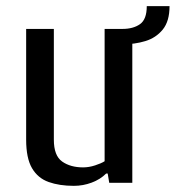

<svg xmlns="http://www.w3.org/2000/svg" viewBox="-20 -594 571 624"><path d="M220 10Q173 10 138 -2.5Q103 -15 84 -47.5Q65 -80 65 -140V-500H155V-140Q155 -88 182 -69Q209 -50 250 -50Q269 -50 289 -56.5Q309 -63 320 -70V-500H410V0H335L330 -30H325Q306 -11 278 -0.5Q250 10 220 10ZM378 -450V-500Q413 -500 435 -515.5Q457 -531 457 -574H531Q531 -525 509 -498Q487 -471 452.5 -460.5Q418 -450 378 -450Z"/></svg>

Font: Cuprum
Style: Regular
Weight: 400
Designer: Jovanny Lemonad
Foundry: Jovanny Lemonad
Version: Version 3.000